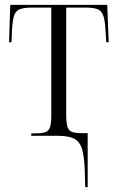

<svg xmlns="http://www.w3.org/2000/svg" viewBox="-20 -556 481 786"><path d="M327 141Q325 85 316 54.5Q307 24 284 12Q261 0 218 0H108V-10H122Q150 -10 164.5 -14.5Q179 -19 184.5 -34.5Q190 -50 190 -83V-525H112Q79 -525 61.5 -518.5Q44 -512 37.5 -491.5Q31 -471 29 -430L27 -383H17L22 -536H419L425 -383H415L412 -430Q410 -471 403 -491.5Q396 -512 379 -518.5Q362 -525 329 -525H251V-86Q251 -52 256.5 -36Q262 -20 276 -15.5Q290 -11 315 -11H339V210H329Z"/></svg>

Font: Noto Serif Display Condensed Light
Style: Regular
Weight: 300
Width: 3
Designer: Monotype Design Team
Foundry: Monotype Imaging Inc.
Version: Version 2.009